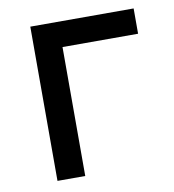

<svg xmlns="http://www.w3.org/2000/svg" viewBox="-63 -557 557 613"><g transform="rotate(-10 215.0 -250.0)"><path d="M75 -500H410V-418H165V0H75Z"/></g></svg>

Font: Retni Sans Medium
Style: Regular
Weight: 500
Designer: Vitaly Kuzmin
Foundry: ParaType Ltd.
Version: Version 1.00;March 2, 2019;FontCreator 11.5.0.2425 64-bit; t